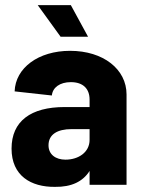

<svg xmlns="http://www.w3.org/2000/svg" viewBox="-20 -720 561 748"><path d="M329 -332V-303H232C100 -303 25 -248 25 -141C25 -35 101 9 194 8C259 9 303 -13 329 -54V0H473V-352C473 -450 383 -522 253 -522C129 -522 40 -455 37 -364L182 -348C185 -379 213 -400 256 -400C304 -400 329 -374 329 -332ZM127 -700 216 -577H323L256 -700ZM169 -154C169 -196 203 -217 259 -217H329V-175C329 -127 286 -98 235 -98C197 -98 169 -118 169 -154Z"/></svg>

Font: Vanilla Cream Black
Style: Regular
Weight: 900
Designer: Jeremy Tribby, Jinavaṁso
Foundry: Tribby Type
Version: Version 1.422;Glyphs 3.1.2 (3151)